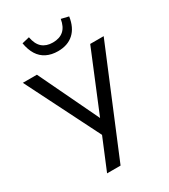

<svg xmlns="http://www.w3.org/2000/svg" viewBox="-221 -1020 986 1123"><g transform="rotate(-30 272.0 -459.0)"><path d="M161 0 256 -229 255 -196 -1 -705H94L296 -283H280L454 -705H545L252 0ZM271 -762Q227 -762 194 -778.5Q161 -795 141 -827Q121 -859 113 -906L163 -918Q172 -868 199 -844.5Q226 -821 270 -821Q316 -821 343 -845Q370 -869 378 -918L428 -906Q418 -836 377.5 -799Q337 -762 271 -762Z"/></g></svg>

Font: Nunito Sans 10pt Condensed Medium
Style: Regular
Weight: 500
Width: 3
Designer: Vernon Adams
Foundry: Vernon Adams
Version: Version 3.101;gftools[0.9.27]